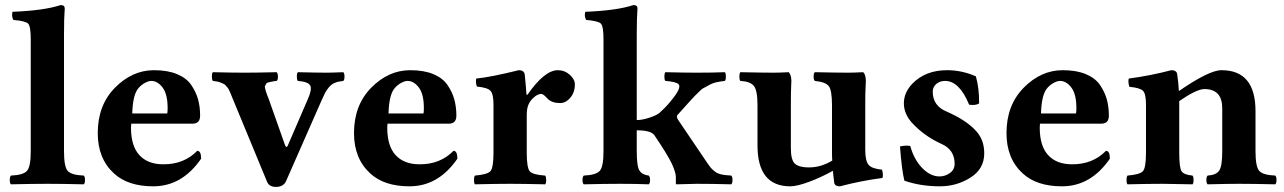

<svg xmlns="http://www.w3.org/2000/svg" viewBox="-20 -718 5014 750"><path d="M100.1 -127V-564.9Q100.1 -614.7 90.1 -625.5Q80.1 -636.2 32.2 -640.1Q24.4 -654.3 28.8 -671.9Q152.8 -676.8 216.8 -698.2Q232.9 -698.2 232.9 -685.1Q230 -647.9 230 -583V-127Q230 -66.9 244.4 -50.5Q258.8 -34.2 307.1 -32.2Q312 -28.3 312 -15.1Q312 -2 307.1 2Q221.2 0 165 0Q106.9 0 22.9 2Q18.1 -2 18.1 -14.9Q18.1 -27.8 22.9 -32.2Q70.8 -34.2 85.4 -50.5Q100.1 -66.9 100.1 -127Z M496.6 -274.9H632.8Q634.8 -276.9 634.8 -295.9Q634.8 -350.1 615.2 -376Q595.7 -401.9 570.8 -401.9Q559.6 -401.9 543.7 -392.8Q527.8 -383.8 516.6 -368.2Q498.5 -340.8 496.6 -274.9ZM750.5 -128.9Q765.6 -128.9 765.6 -98.1Q691.4 9.8 578.6 9.8Q480.5 9.8 425.8 -40Q361.8 -98.1 361.8 -198.2Q361.8 -307.1 429.2 -375.5Q496.6 -443.8 581.5 -443.8Q634.8 -443.8 671.6 -428.5Q708.5 -413.1 727.1 -386Q745.6 -358.9 753.7 -329.8Q761.7 -300.8 761.7 -266.1Q761.7 -235.4 732.9 -234.9H492.7Q492.7 -232.9 492.2 -228Q491.7 -223.1 491.7 -219.2Q491.7 -147.5 524.7 -111.8Q557.6 -76.2 617.7 -76.2Q698.7 -75.7 750.5 -128.9Z M1143.6 -401.9Q1139.6 -405.8 1139.6 -418.9Q1139.6 -432.1 1143.6 -436Q1217.8 -434.1 1254.9 -434.1Q1276.9 -434.1 1320.8 -436Q1325.7 -432.1 1325.7 -418.9Q1325.7 -405.8 1320.8 -401.9Q1301.3 -399.9 1288.1 -394.5Q1274.9 -389.2 1265.1 -377.4Q1255.4 -365.7 1250 -355.5Q1244.6 -345.2 1235.4 -324.2L1097.7 -11.2Q1087.9 11.7 1058.6 12.2Q1030.8 12.2 1022.9 -8.8L892.1 -325.2Q890.1 -329.6 885.7 -340.6Q881.3 -351.6 880.1 -354.5Q878.9 -357.4 875 -365.5Q871.1 -373.5 868.9 -375.7Q866.7 -377.9 862.3 -383.3Q857.9 -388.7 853.5 -390.4Q849.1 -392.1 842.8 -395Q836.4 -397.9 828.9 -399.4Q821.3 -400.9 811.5 -401.9Q807.6 -405.8 807.6 -418.9Q807.6 -432.1 811.5 -436Q885.7 -434.1 934.6 -434.1Q986.3 -434.1 1060.5 -436Q1065.4 -432.1 1065.7 -418.9Q1065.9 -405.8 1060.5 -401.9Q1048.8 -400.9 1040.8 -398.9Q1032.7 -397 1027.1 -395.8Q1021.5 -394.5 1019.3 -389.6Q1017.1 -384.8 1015.4 -382.8Q1013.7 -380.9 1015.6 -372.8Q1017.6 -364.7 1018.3 -362.1Q1019 -359.4 1023.4 -347.4Q1027.8 -335.4 1029.8 -331.1L1092.8 -152.8Q1095.2 -146 1097.7 -144.3Q1100.1 -142.6 1103.5 -147.9L1182.6 -331.1Q1199.7 -369.1 1191.7 -384Q1183.6 -398.9 1143.6 -401.9Z M1497.6 -274.9H1633.8Q1635.7 -276.9 1635.7 -295.9Q1635.7 -350.1 1616.2 -376Q1596.7 -401.9 1571.8 -401.9Q1560.5 -401.9 1544.7 -392.8Q1528.8 -383.8 1517.6 -368.2Q1499.5 -340.8 1497.6 -274.9ZM1751.5 -128.9Q1766.6 -128.9 1766.6 -98.1Q1692.4 9.8 1579.6 9.8Q1481.4 9.8 1426.8 -40Q1362.8 -98.1 1362.8 -198.2Q1362.8 -307.1 1430.2 -375.5Q1497.6 -443.8 1582.5 -443.8Q1635.7 -443.8 1672.6 -428.5Q1709.5 -413.1 1728 -386Q1746.6 -358.9 1754.6 -329.8Q1762.7 -300.8 1762.7 -266.1Q1762.7 -235.4 1733.9 -234.9H1493.7Q1493.7 -232.9 1493.2 -228Q1492.7 -223.1 1492.7 -219.2Q1492.7 -147.5 1525.6 -111.8Q1558.6 -76.2 1618.7 -76.2Q1699.7 -75.7 1751.5 -128.9Z M2037.6 -268.1V-122.1Q2037.6 -62 2049.6 -48.6Q2061.5 -35.2 2109.4 -32.2Q2113.3 -28.3 2113.5 -15.1Q2113.8 -2 2109.4 2Q2023.4 0 1972.7 0Q1919.4 0 1835.4 2Q1831.5 -2 1831.5 -14.9Q1831.5 -27.8 1835.4 -32.2Q1883.3 -36.1 1895.5 -49.1Q1907.7 -62 1907.7 -122.1V-309.1Q1907.7 -351.1 1895.8 -363.5Q1883.8 -376 1842.8 -379.9Q1836.9 -397.9 1840.3 -411.1Q1898.4 -417 2006.3 -443.8Q2027.3 -443.8 2029.8 -426.8Q2034.7 -377.9 2036.6 -348.1H2040.5Q2107.4 -444.3 2159.7 -443.8Q2185.5 -443.8 2205.6 -426Q2225.6 -408.2 2225.6 -388.2Q2225.6 -357.4 2208 -336.4Q2190.4 -315.4 2168 -315.4Q2136.2 -315.4 2119.6 -332Q2117.7 -334 2114.3 -337.4Q2110.8 -340.8 2108.9 -342.8Q2106.9 -344.7 2104 -346.9Q2101.1 -349.1 2098.6 -350.1Q2096.2 -351.1 2093.3 -351.1Q2079.1 -351.1 2061.5 -334Q2049.8 -322.8 2043.7 -307.9Q2037.6 -293 2037.6 -268.1Z M2337.4 -127V-564.9Q2337.4 -614.7 2327.4 -625.5Q2317.4 -636.2 2269.5 -640.1Q2261.7 -654.3 2266.1 -671.9Q2390.1 -676.8 2454.1 -698.2Q2470.2 -698.2 2470.2 -685.1Q2467.3 -647.9 2467.3 -583V-249Q2488.8 -249 2517.3 -258.5Q2545.9 -268.1 2556.2 -277.1Q2566.4 -286.1 2576.9 -296.9Q2587.4 -307.6 2598.4 -320.8Q2609.4 -334 2620.1 -349.1Q2640.1 -378.9 2630.6 -388.9Q2621.1 -398.9 2579.1 -401.9Q2575.2 -405.8 2575.2 -418.9Q2575.2 -432.1 2579.1 -436Q2653.3 -434.1 2700.2 -434.1Q2767.1 -434.1 2811.5 -436Q2815.4 -432.1 2815.4 -418.9Q2815.4 -405.8 2811.5 -401.9Q2793 -399.9 2777.8 -396.5Q2762.7 -393.1 2748.8 -385Q2734.9 -377 2728 -373.8Q2721.2 -370.6 2707.8 -356.9Q2694.3 -343.3 2692.6 -341.8Q2690.9 -340.3 2675.8 -323.7L2626.5 -269Q2620.6 -262.2 2629.4 -249L2745.1 -78.1Q2750 -71.3 2754.6 -65.2Q2759.3 -59.1 2764.9 -54.4Q2770.5 -49.8 2773.9 -46.9Q2777.3 -43.9 2783.2 -41.5Q2789.1 -39.1 2792.2 -38.1Q2795.4 -37.1 2803 -35.6Q2810.5 -34.2 2812.5 -34.2Q2814.5 -34.2 2824 -33.2Q2833.5 -32.2 2836.4 -32.2Q2841.3 -28.3 2841.3 -15.1Q2841.3 -2 2836.4 2Q2762.2 0 2702.1 0L2622.1 2L2620.1 0V-25.9Q2620.1 -43.9 2604.5 -78.1Q2587.4 -114.3 2536.1 -189.9Q2522.9 -209 2467.3 -209V-127Q2467.3 -68.8 2477.8 -52Q2488.3 -35.2 2514.2 -32.2Q2519 -28.3 2519.3 -15.1Q2519.5 -2 2514.2 2Q2466.3 0 2402.3 0Q2344.2 0 2260.3 2Q2255.4 -2 2255.4 -14.9Q2255.4 -27.8 2260.3 -32.2Q2308.1 -34.2 2322.8 -50.5Q2337.4 -66.9 2337.4 -127Z M3359.9 -132.8Q3359.9 -89.8 3372.6 -74.5Q3385.3 -59.1 3425.3 -55.2Q3431.2 -36.1 3427.2 -22.9Q3342.3 -11.7 3261.2 9.8Q3239.3 9.8 3238.3 -6.8Q3235.8 -25.9 3233.4 -50.8Q3188 -25.4 3140.6 -7.8Q3093.3 9.8 3066.9 9.8Q2939 9.8 2939 -149.9V-306.2Q2939 -365.2 2924.6 -382.6Q2910.2 -399.9 2872.1 -401.9Q2868.2 -405.8 2868.2 -418.9Q2868.2 -432.1 2872.1 -436Q2958 -434.1 3003.9 -434.1Q3024.9 -434.1 3061 -436Q3070.8 -426.3 3071.3 -401.9Q3071.3 -397.9 3070.3 -377Q3069.3 -356 3069.3 -306.2V-139.2Q3069.3 -91.3 3086.2 -77.6Q3103 -64 3139.2 -64Q3187.5 -64 3231 -90.8Q3230.5 -98.6 3230.2 -106.2Q3230 -113.8 3230 -120.6V-306.2Q3230 -366.2 3217 -382.1Q3204.1 -397.9 3163.1 -401.9Q3158.2 -405.8 3158.2 -418.9Q3158.2 -432.1 3163.1 -436Q3249 -434.1 3294.9 -434.1Q3314 -434.1 3352.1 -436Q3361.8 -426.3 3362.3 -401.9Q3362.3 -397.9 3361.1 -377Q3359.9 -356 3359.9 -306.2Z M3495.6 -146Q3517.6 -150.9 3535.6 -147.9Q3550.8 -93.8 3582.8 -61.3Q3614.7 -28.8 3649.9 -28.8Q3671.9 -28.8 3690.4 -42Q3709 -55.2 3709 -78.1Q3709 -133.3 3657.7 -155.8Q3589.8 -186.5 3542 -238.8Q3511.2 -272.9 3510.7 -314Q3510.7 -356.9 3544.9 -392.1Q3595.7 -443.8 3679.7 -443.8Q3736.8 -443.8 3792 -419.9Q3805.2 -374 3804.7 -314Q3791.5 -305.2 3765.6 -309.1Q3727.5 -401.9 3671.9 -401.9Q3650.9 -401.9 3637.2 -389.9Q3623.5 -377.9 3623.5 -359.9Q3623.5 -304.7 3677.7 -282.2Q3755.4 -248.5 3793.9 -205.1Q3824.7 -170.9 3824.7 -119.1Q3824.7 -58.1 3770.8 -24.2Q3716.8 9.8 3651.9 9.8Q3575.7 9.8 3512.7 -12.2Q3502.4 -54.2 3495.6 -146Z M4046.4 -274.9H4182.6Q4184.6 -276.9 4184.6 -295.9Q4184.6 -350.1 4165 -376Q4145.5 -401.9 4120.6 -401.9Q4109.4 -401.9 4093.5 -392.8Q4077.6 -383.8 4066.4 -368.2Q4048.3 -340.8 4046.4 -274.9ZM4300.3 -128.9Q4315.4 -128.9 4315.4 -98.1Q4241.2 9.8 4128.4 9.8Q4030.3 9.8 3975.6 -40Q3911.6 -98.1 3911.6 -198.2Q3911.6 -307.1 3979 -375.5Q4046.4 -443.8 4131.3 -443.8Q4184.6 -443.8 4221.4 -428.5Q4258.3 -413.1 4276.9 -386Q4295.4 -358.9 4303.5 -329.8Q4311.5 -300.8 4311.5 -266.1Q4311.5 -235.4 4282.7 -234.9H4042.5Q4042.5 -232.9 4042 -228Q4041.5 -223.1 4041.5 -219.2Q4041.5 -147.5 4074.5 -111.8Q4107.4 -76.2 4167.5 -76.2Q4248.5 -75.7 4300.3 -128.9Z M4586.4 -122.1Q4586.4 -63 4595.5 -49.1Q4604.5 -35.2 4638.2 -32.2Q4642.1 -28.3 4642.3 -15.1Q4642.6 -2 4638.2 2Q4552.2 0 4521.5 0Q4468.3 0 4384.3 2Q4380.4 -2 4380.4 -14.9Q4380.4 -27.8 4384.3 -32.2Q4432.1 -36.1 4444.3 -49.1Q4456.5 -62 4456.5 -122.1V-309.1Q4456.5 -351.1 4445.1 -363Q4433.6 -375 4391.6 -378.9Q4385.7 -397.9 4389.2 -411.1Q4474.1 -422.4 4555.2 -443.8Q4577.1 -443.8 4578.6 -426.8Q4583 -397 4585 -362.3Q4704.1 -444.3 4751.5 -443.8Q4884.3 -443.8 4884.3 -284.2V-127.9Q4884.3 -66.9 4898.9 -50.5Q4913.6 -34.2 4961.4 -32.2Q4966.3 -28.3 4966.3 -15.1Q4966.3 -2 4961.4 2Q4875.5 0 4819.3 0Q4781.2 0 4697.3 2Q4692.4 -2 4692.4 -14.9Q4692.4 -27.8 4697.3 -32.2Q4730.5 -34.2 4742.4 -51.5Q4754.4 -68.8 4754.4 -127.9V-294.9Q4754.4 -370.1 4684.6 -370.1Q4654.8 -370.1 4586.4 -323.2V-321.3Z"/></svg>

Font: Linux Libertine
Style: Bold
Weight: 700
Designer: Philipp H. Poll
Foundry: Philipp H. Poll
Version: Version 5.0.3